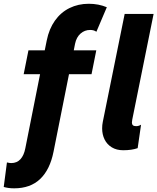

<svg xmlns="http://www.w3.org/2000/svg" viewBox="-78 -794 839 1024"><path d="M466.8 -109.4Q466.8 -127.4 470.2 -144L586.9 -719.7H741.2L627.4 -156.2Q625.5 -145.5 625.5 -140.6Q625.5 -131.3 630.6 -126.2Q635.7 -121.1 648.4 -121.1Q661.6 -121.1 674.3 -128.9L656.2 -3.9Q624.5 7.3 579.1 7.3Q543.5 7.3 518.1 -8.3Q492.7 -23.9 479.7 -50.3Q466.8 -76.7 466.8 -109.4ZM73.7 -525.4H160.6L171.4 -578.6Q183.6 -639.6 214.8 -683.8Q246.1 -728 292.7 -751Q339.4 -773.9 395.5 -773.9Q447.8 -773.9 491.7 -755.4L436 -624.5Q423.3 -634.3 402.8 -634.3Q373.5 -634.3 351.6 -615Q329.6 -595.7 322.3 -560.5L315.4 -525.4H435.5L410.2 -398.4H290L207.5 15.1Q188.5 110.8 136.2 160.6Q84 210.4 -2.4 210.4Q-33.7 210.4 -58.1 203.1L-41 72.3Q-27.8 75.7 -18.1 75.7Q12.2 75.7 31 55.2Q49.8 34.7 57.1 -3.4L135.7 -398.4H48.3Z"/></svg>

Font: Reddit Sans Fudge ExBold Italic
Style: Regular
Weight: 800
Italic angle: -11.25°
Designer: Stephen Hutchings
Version: Version 1.013